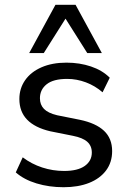

<svg xmlns="http://www.w3.org/2000/svg" viewBox="-20 -774 537 803"><path d="M246 9Q185 9 132.5 -7Q80 -23 46 -53L75 -116Q112 -88 156.5 -73.5Q201 -59 248 -59Q305 -59 334.5 -80Q364 -101 364 -136Q364 -164 345 -181Q326 -198 285 -206L190 -225Q126 -240 93.5 -273.5Q61 -307 61 -360Q61 -404 85 -438.5Q109 -473 153.5 -492.5Q198 -512 258 -512Q313 -512 360.5 -496Q408 -480 439 -449L409 -388Q378 -415 339.5 -429.5Q301 -444 261 -444Q203 -444 175 -421.5Q147 -399 147 -363Q147 -336 164 -318.5Q181 -301 219 -292L314 -273Q381 -259 415 -227Q449 -195 449 -142Q449 -95 423.5 -61Q398 -27 352.5 -9Q307 9 246 9ZM102 -552 212 -754H296L406 -552H345L254 -696L163 -552Z"/></svg>

Font: Mulish Medium
Style: Regular
Weight: 500
Designer: Vernon Adams
Foundry: Vernon Adams
Version: Version 3.603; ttfautohint (v1.8.3)